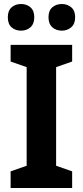

<svg xmlns="http://www.w3.org/2000/svg" viewBox="-20 -938 413 958"><path d="M340 0H33V-83L113 -111V-603L33 -631V-714H340V-631L260 -603V-111L340 -83ZM19 -852Q19 -885 38 -901.5Q57 -918 85 -918Q113 -918 132 -901.5Q151 -885 151 -852Q151 -819 132 -802Q113 -785 85 -785Q57 -785 38 -801.5Q19 -818 19 -852ZM222 -852Q222 -885 241 -901.5Q260 -918 289 -918Q316 -918 335.5 -901.5Q355 -885 355 -852Q355 -819 335.5 -802Q316 -785 289 -785Q260 -785 241 -802Q222 -819 222 -852Z"/></svg>

Font: Noto Sans Lao UI SemCond
Style: Bold
Weight: 700
Width: 4
Designer: Monotype Design Team
Foundry: Monotype Imaging Inc.
Version: Version 2.000; ttfautohint (v1.8.4.7-5d5b)